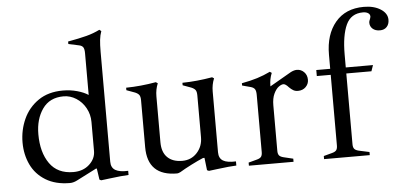

<svg xmlns="http://www.w3.org/2000/svg" viewBox="-50 -813 1941 921"><g transform="rotate(-5 921.0 -352.0)"><path d="M42 -205Q42 -265 66 -318Q90 -371 138 -404Q186 -437 256 -437Q292 -437 324.5 -428Q357 -419 378 -405V-606Q378 -626 372.5 -634.5Q367 -643 353 -646L302 -657V-669Q357 -679 391.5 -688Q426 -697 456 -712L465 -705Q458 -686 455.5 -663.5Q453 -641 453 -605V-77Q453 -48 473.5 -36Q494 -24 535 -26V-6Q504 -5 442 3L402 8L394 4L386 -50H382L290 -3Q270 8 252 8Q183 8 135.5 -21Q88 -50 65 -98.5Q42 -147 42 -205ZM380 -135V-275Q380 -311 363 -342Q346 -373 317.5 -391Q289 -409 257 -409Q190 -409 155.5 -360Q121 -311 121 -238Q121 -151 159 -97Q197 -43 273 -43Q320 -43 350 -70.5Q380 -98 380 -135Z M1054 -26V-6Q1023 -5 961 3L921 8L912 4L905 -56H898Q874 -46 840.5 -29Q807 -12 784 2Q774 7 768 7Q626 7 626 -132V-357Q626 -375 620.5 -383Q615 -391 601 -397L560 -412V-424Q631 -425 704 -438L713 -432Q701 -403 701 -370V-149Q701 -101 726.5 -76Q752 -51 798 -51Q841 -51 869 -81.5Q897 -112 897 -156V-357Q897 -375 891.5 -383Q886 -391 872 -397L831 -412V-424Q900 -425 975 -438L984 -432Q972 -403 972 -370V-77Q972 -48 992 -36Q1012 -24 1054 -26Z M1432 -386Q1432 -366 1417.5 -351.5Q1403 -337 1380 -337Q1367 -337 1357.5 -342.5Q1348 -348 1338 -358Q1323 -375 1313 -375Q1303 -375 1290 -365.5Q1277 -356 1266.5 -334Q1256 -312 1256 -278V-59Q1256 -45 1261.5 -37.5Q1267 -30 1283 -26L1329 -15V0H1114V-15L1155 -26Q1170 -30 1175.5 -37.5Q1181 -45 1181 -60V-335Q1181 -354 1175.5 -362.5Q1170 -371 1156 -375L1115 -386V-397Q1158 -405 1190 -415Q1222 -425 1253 -440L1262 -434Q1250 -405 1250 -372V-370L1354 -430Q1370 -438 1383 -438Q1403 -438 1417.5 -423.5Q1432 -409 1432 -386Z M1476 -15 1517 -26Q1532 -30 1537.5 -37.5Q1543 -45 1543 -60V-400H1476V-429H1543V-497Q1543 -594 1592 -652.5Q1641 -711 1729 -711Q1778 -711 1810 -690.5Q1842 -670 1842 -639Q1842 -618 1830 -605Q1818 -592 1797 -592Q1775 -592 1762 -603.5Q1749 -615 1749 -633Q1749 -640 1753 -648Q1754 -651 1755.5 -655Q1757 -659 1757 -662Q1757 -673 1747.5 -679Q1738 -685 1723 -685Q1665 -685 1641.5 -634Q1618 -583 1618 -491V-429H1749L1739 -400H1618V-59Q1618 -45 1623.5 -37.5Q1629 -30 1645 -26L1696 -15V0H1476Z"/></g></svg>

Font: Ibarra Real Nova
Style: Regular
Weight: 400
Designer: Jose Maria Ribagorda & Octavio Pardo
Foundry: Jose Maria Ribagorda
Version: Version 1.014